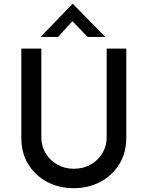

<svg xmlns="http://www.w3.org/2000/svg" viewBox="-20 -980 775 1008"><path d="M197 -259Q197 -213 219.5 -175.5Q242 -138 281 -116Q320 -94 367 -94Q417 -94 456 -116Q495 -138 517.5 -175.5Q540 -213 540 -259V-725H643V-256Q643 -177 606 -117.5Q569 -58 506.5 -25Q444 8 367 8Q290 8 227.5 -25Q165 -58 128.5 -117.5Q92 -177 92 -256V-725H197ZM440 -786 360 -869 285 -786H193L361 -960H362L533 -786Z"/></svg>

Font: Reem Kufi Ink
Style: Regular
Weight: 400
Designer: Khaled Hosny
Version: Version 1.7